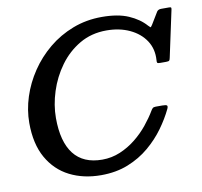

<svg xmlns="http://www.w3.org/2000/svg" viewBox="-84 -852 1005 953"><g transform="rotate(-10 418.5 -375.5)"><path d="M730.5 -255.5Q708.5 -209.5 674.8 -162.8Q641 -116 594.2 -76.5Q547.5 -37 487 -12.8Q426.5 11.5 350.5 11.5Q262 11.5 192.8 -23.5Q123.5 -58.5 83.5 -129Q43.5 -199.5 43.5 -305.5Q43.5 -370.5 64.5 -435.8Q85.5 -501 124.8 -559.5Q164 -618 219 -663.5Q274 -709 342.2 -735.2Q410.5 -761.5 489 -761.5Q570 -761.5 623 -738.5Q676 -715.5 708 -679Q716.5 -670 718.5 -669Q720.5 -668 728 -679.5L765 -740.5Q772 -750 786.5 -750H825.5Q834.5 -750 836.2 -747.8Q838 -745.5 836.5 -738L786.5 -504.5Q784.5 -493.5 781.2 -490Q778 -486.5 765 -486.5H735.5Q723 -486.5 720.8 -489.8Q718.5 -493 719.5 -503Q723.5 -559 695.8 -601.2Q668 -643.5 616.8 -667.5Q565.5 -691.5 500 -691.5Q424 -691.5 364.2 -656.5Q304.5 -621.5 263 -564.5Q221.5 -507.5 199.8 -439.8Q178 -372 178 -306.5Q178 -187 226 -125.2Q274 -63.5 369.5 -63.5Q417 -63.5 459.8 -81.5Q502.5 -99.5 538.8 -128.5Q575 -157.5 603.2 -192.2Q631.5 -227 651 -260Q655 -267 659.8 -271.8Q664.5 -276.5 675.5 -276.5H709Q728.5 -276.5 732.2 -272Q736 -267.5 730.5 -255.5Z"/></g></svg>

Font: Besley* Medium
Style: Italic
Weight: 500
Italic angle: -13°
Designer: Owen Earl
Foundry: indestructible type*
Version: Version 3.000; ttfautohint (v1.8.3)